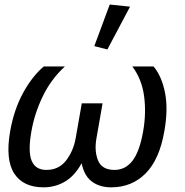

<svg xmlns="http://www.w3.org/2000/svg" viewBox="-20 -804 807 839"><path d="M170.4 14.6Q224.1 14.6 268.3 -13.2Q312.5 -41 343.3 -103.5H334.5Q343.8 -41 378.2 -13.2Q412.6 14.6 466.3 14.6Q555.7 14.6 616.2 -46.1Q676.8 -106.9 698.2 -231Q715.3 -326.2 701.2 -398.4Q687 -470.7 650.9 -513.7H558.1Q599.6 -458.5 609.6 -384.3Q619.6 -310.1 605.5 -230Q589.8 -141.1 558.8 -101.3Q527.8 -61.5 480.5 -61.5Q425.3 -61.5 408.4 -103Q391.6 -144.5 401.4 -199.2L428.2 -352.5H337.4L310.5 -199.2Q300.8 -144.5 269 -103Q237.3 -61.5 182.6 -61.5Q135.3 -61.5 118.4 -101.3Q101.6 -141.1 117.2 -230Q131.3 -310.1 167.5 -384.3Q203.6 -458.5 263.7 -513.7H171.4Q120.6 -470.7 81.1 -398.4Q41.5 -326.2 24.4 -231Q2.9 -106.9 42 -46.1Q81.1 14.6 170.4 14.6ZM449.2 -587.9 548.3 -774.9 459.5 -784.2 392.1 -602.5Z"/></svg>

Font: Roboto Flex
Style: wght 400 wdth 100 opsz 14.0 GRAD 0.00 slnt -10.00 XTRA 468 XOPQ 96 YOPQ 79 YTLC 514 YTUC 712 YTAS 750 YTDE -203.00 YTFI 738
Weight: 400
Italic angle: -10°
Designer: Berlow after Robertson
Foundry: Google
Version: Version 3.100